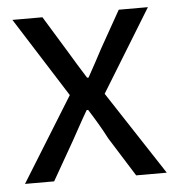

<svg xmlns="http://www.w3.org/2000/svg" viewBox="-45 -583 613 656"><g transform="rotate(-5 261.0 -255.5)"><path d="M15 25H115L191 -108C210 -142 228 -176 247 -208H252C273 -175 294 -140 312 -105L396 29H501L313 -258L486 -540H386L315 -414C298 -382 281 -350 263 -318H258C239 -349 219 -380 201 -411L124 -537H21L194 -264Z"/></g></svg>

Font: GenEiGothic-pro-Regular
Style: Regular
Weight: 400
Designer: Ryoko NISHIZUKA (kana & ideographs); Paul D. Hunt (Latin, Greek & Cyrillic); Wenlong ZHANG (bopomofo); Sandoll Communica
Foundry: Adobe Systems Incorporated; o_tamon
Version: Version 1.000.140830